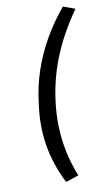

<svg xmlns="http://www.w3.org/2000/svg" viewBox="-99 -767 574 1008"><g transform="rotate(-10 187.5 -263.0)"><path d="M169 192Q117 90 99.5 -16.5Q82 -123 99 -239Q109 -327 136.5 -409Q164 -491 208 -568.5Q252 -646 312 -718L375 -695Q323 -621 284.5 -546Q246 -471 222 -393.5Q198 -316 188 -236Q179 -168 181 -100Q183 -32 197 35Q211 102 238 169Z"/></g></svg>

Font: Nunito Sans 7pt
Style: Italic
Weight: 400
Italic angle: -9°
Designer: Vernon Adams
Foundry: Vernon Adams
Version: Version 3.101;gftools[0.9.27]